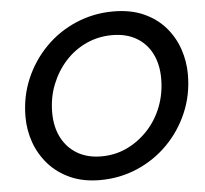

<svg xmlns="http://www.w3.org/2000/svg" viewBox="-52 -767 889 833"><g transform="rotate(-5 393.0 -350.0)"><path d="M351 12Q278 12 222 -13Q166 -38 128 -81Q90 -124 71 -177.5Q52 -231 52 -289Q52 -377 84.5 -453.5Q117 -530 174.5 -588.5Q232 -647 308.5 -679.5Q385 -712 471 -712Q547 -712 603.5 -686.5Q660 -661 697 -618Q734 -575 752 -521.5Q770 -468 770 -412Q770 -323 737 -246Q704 -169 646.5 -111Q589 -53 513 -20.5Q437 12 351 12ZM366 -90Q426 -90 477.5 -114.5Q529 -139 569 -182Q609 -225 631 -282Q653 -339 653 -404Q653 -466 629.5 -512.5Q606 -559 562 -584.5Q518 -610 457 -610Q397 -610 344.5 -586Q292 -562 253 -519Q214 -476 191.5 -419.5Q169 -363 169 -298Q169 -235 193 -188.5Q217 -142 261 -116Q305 -90 366 -90Z"/></g></svg>

Font: Rethink Sans SemiBold
Style: Italic
Weight: 600
Italic angle: -10°
Designer: The Rethink Sans project authors (Hans Thiessen). DM Sans designed by Colophon Foundry.
Foundry: Rethink Communications LLC
Version: Version 1.001